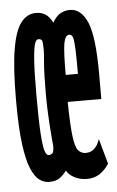

<svg xmlns="http://www.w3.org/2000/svg" viewBox="-42 -503 334 546"><g transform="rotate(-5 125.0 -229.5)"><path d="M186 12Q164 12 148 3Q132 -6 127 -17Q119 -6 108 2.5Q97 11 77 11Q62 11 49 1.5Q36 -8 25.5 -33Q15 -58 9 -105Q3 -152 3 -228Q3 -321 12 -374Q21 -427 38.5 -449Q56 -471 81 -471Q96 -471 107.5 -464Q119 -457 128 -439Q138 -457 150.5 -464Q163 -471 178 -471Q210 -471 227.5 -430Q245 -389 245 -283V-211H149Q150 -145 154 -113Q158 -81 166.5 -71.5Q175 -62 188 -62Q216 -62 228 -98L248 -26Q223 12 186 12ZM150 -288H185Q185 -336 184 -360Q183 -384 180 -392.5Q177 -401 170 -401Q158 -401 154 -377Q150 -353 150 -288ZM82 -65Q86 -65 91.5 -68Q97 -71 97 -89Q97 -91 96.5 -96.5Q96 -102 95 -112Q89 -183 89 -238Q89 -296 91.5 -325.5Q94 -355 94 -362Q94 -381 92.5 -388.5Q91 -396 81 -396Q75 -396 71 -384Q67 -372 64.5 -338.5Q62 -305 62 -239Q62 -165 64.5 -127.5Q67 -90 71.5 -77.5Q76 -65 82 -65Z"/></g></svg>

Font: Inconsolata UltraCondensed Black
Style: Regular
Weight: 900
Width: 1
Monospace: yes
Designer: Raph Levien, Cyreal, Brenton Simpson
Foundry: Raph Levien, Cyreal, Google
Version: Version 3.001; ttfautohint (v1.8.2.53-6de2)